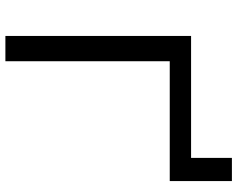

<svg xmlns="http://www.w3.org/2000/svg" viewBox="-106 -794 900 729"><g transform="rotate(90 344.5 -430.0)"><path d="M117 0V-705H580V-860H668V-624H213V0Z"/></g></svg>

Font: Nunito Sans 10pt Expanded
Style: Regular
Weight: 400
Width: 7
Designer: Vernon Adams
Foundry: Vernon Adams
Version: Version 3.101;gftools[0.9.27]